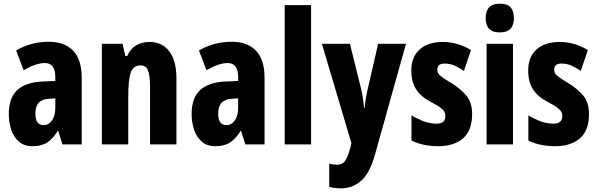

<svg xmlns="http://www.w3.org/2000/svg" viewBox="-20 -881 3258 1048"><path d="M247 -653Q332 -653 379 -604.5Q426 -556 426 -456V-93H321L298 -166H295Q269 -124 238 -103.5Q207 -83 157 -83Q111 -83 82.5 -108.5Q54 -134 41 -174Q28 -214 28 -259Q28 -347 74.5 -389.5Q121 -432 211 -436L282 -439V-461Q282 -497 268 -517Q254 -537 225 -537Q177 -537 109 -498L68 -605Q148 -653 247 -653ZM248 -342Q173 -339 173 -261Q173 -198 218 -198Q246 -198 264 -224Q282 -250 282 -294V-344Z M796 -652Q865 -652 904 -601Q943 -550 943 -454V-93H799V-410Q799 -466 788.5 -495Q778 -524 747 -524Q708 -524 694 -486Q680 -448 680 -352V-93H536V-642H649L664 -575H674Q692 -615 723.5 -633.5Q755 -652 796 -652Z M1245 -653Q1330 -653 1377 -604.5Q1424 -556 1424 -456V-93H1319L1296 -166H1293Q1267 -124 1236 -103.5Q1205 -83 1155 -83Q1109 -83 1080.5 -108.5Q1052 -134 1039 -174Q1026 -214 1026 -259Q1026 -347 1072.5 -389.5Q1119 -432 1209 -436L1280 -439V-461Q1280 -497 1266 -517Q1252 -537 1223 -537Q1175 -537 1107 -498L1066 -605Q1146 -653 1245 -653ZM1246 -342Q1171 -339 1171 -261Q1171 -198 1216 -198Q1244 -198 1262 -224Q1280 -250 1280 -294V-344Z M1678 -93H1534V-853H1678Z M1737 -642H1890L1952 -392Q1964 -337 1967 -292H1970Q1972 -313 1975.5 -336Q1979 -359 1986 -390L2044 -642H2196L2027 -38Q1998 66 1950.5 106.5Q1903 147 1843 147Q1825 147 1808.5 145Q1792 143 1777 139V12Q1797 18 1817 18Q1836 18 1849 10.5Q1862 3 1872.5 -18Q1883 -39 1894 -80L1898 -100Z M2557 -258Q2557 -169 2507.5 -126Q2458 -83 2372 -83Q2333 -83 2297 -90Q2261 -97 2226 -114V-251Q2254 -234 2289.5 -220Q2325 -206 2363 -206Q2411 -206 2411 -247Q2411 -258 2407 -268Q2403 -278 2386.5 -291.5Q2370 -305 2331 -325Q2277 -353 2251 -394Q2225 -435 2225 -496Q2225 -570 2270.5 -611Q2316 -652 2398 -652Q2476 -652 2551 -608L2512 -494Q2487 -511 2462 -522.5Q2437 -534 2406 -534Q2367 -534 2367 -501Q2367 -490 2371.5 -481.5Q2376 -473 2392 -461Q2408 -449 2443 -428Q2491 -399 2524 -361Q2557 -323 2557 -258Z M2708 -861Q2749 -861 2767 -841Q2785 -821 2785 -782Q2785 -704 2708 -704Q2631 -704 2631 -782Q2631 -861 2708 -861ZM2780 -642V-93H2636V-642Z M3195 -258Q3195 -169 3145.5 -126Q3096 -83 3010 -83Q2971 -83 2935 -90Q2899 -97 2864 -114V-251Q2892 -234 2927.5 -220Q2963 -206 3001 -206Q3049 -206 3049 -247Q3049 -258 3045 -268Q3041 -278 3024.5 -291.5Q3008 -305 2969 -325Q2915 -353 2889 -394Q2863 -435 2863 -496Q2863 -570 2908.5 -611Q2954 -652 3036 -652Q3114 -652 3189 -608L3150 -494Q3125 -511 3100 -522.5Q3075 -534 3044 -534Q3005 -534 3005 -501Q3005 -490 3009.5 -481.5Q3014 -473 3030 -461Q3046 -449 3081 -428Q3129 -399 3162 -361Q3195 -323 3195 -258Z"/></svg>

Font: Noto Sans Kannada UI ExtraCondensed ExtraBold
Style: Regular
Weight: 800
Width: 2
Designer: Jelle Bosma - Monotype Design Team
Foundry: Monotype Imaging Inc.
Version: Version 2.005; ttfautohint (v1.8.4.7-5d5b)